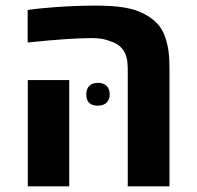

<svg xmlns="http://www.w3.org/2000/svg" viewBox="-20 -661 697 681"><path d="M433.1 0V-419.4Q433.1 -459.5 417.7 -482.4Q402.3 -505.4 371.6 -514.6Q359.9 -520 343.5 -522.9Q327.1 -525.9 306.6 -525.9Q266.1 -525.9 212.4 -522.2Q158.7 -518.6 78.1 -510.3V-625.5Q104 -629.4 129.9 -631.8Q155.8 -634.3 182.1 -636.2Q218.8 -638.7 253.4 -639.9Q288.1 -641.1 320.8 -641.1Q377.9 -641.1 417.7 -634.8Q457.5 -628.4 486.3 -614.3Q515.6 -599.6 535.2 -580.1Q554.7 -560.5 565.4 -530.8Q574.2 -505.4 577.6 -479.7Q581.1 -454.1 581.1 -419.4V0ZM78.6 0V-377H225.6V0ZM326.7 -286.1Q286.1 -286.1 286.1 -326.2Q286.1 -346.2 296.9 -356.7Q307.6 -367.2 327.1 -367.2Q347.2 -367.2 358.2 -356.2Q369.1 -345.2 369.1 -326.2Q369.1 -307.6 357.9 -296.9Q346.7 -286.1 326.7 -286.1Z"/></svg>

Font: Wonky
Style: Regular
Weight: 400
Designer: Monotype Design Team
Foundry: Monotype Imaging Inc.
Version: Version 3.000